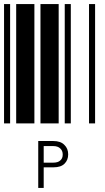

<svg xmlns="http://www.w3.org/2000/svg" viewBox="-20 -610 520 949"><path d="M0 0V-590H30V0ZM60 0V-590H150V0ZM180 0V-590H270V0ZM300 0V-590H330V0ZM420 0V-590H450V0ZM169 87H243Q280 87 298 106Q317 124 317 153Q317 181 299 199Q281 217 245 217H196V319H169ZM242 194Q267 194 278 183Q290 173 290 154Q290 135 278 124Q266 112 243 112H196V194Z"/></svg>

Font: Libre Barcode 39 Extended Text
Style: Regular
Weight: 400
Version: Version 1.005; ttfautohint (v1.8.3)